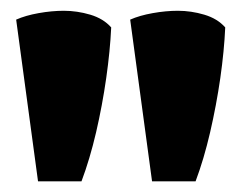

<svg xmlns="http://www.w3.org/2000/svg" viewBox="-20 -799 469 360"><path d="M51.3 -459 10.3 -762.2Q27.8 -770 52.5 -774.4Q77.1 -778.8 99.6 -778.8Q124.5 -778.8 149.2 -771.5Q173.8 -764.2 188.5 -747.6Q186.5 -704.1 179.2 -652.8Q171.9 -601.6 160.2 -551Q148.4 -500.5 132.8 -459ZM265.1 -459 224.1 -762.2Q241.7 -770 266.4 -774.4Q291 -778.8 313.5 -778.8Q338.4 -778.8 363 -771.5Q387.7 -764.2 402.3 -747.6Q400.4 -704.1 393.1 -652.8Q385.7 -601.6 374 -551Q362.3 -500.5 346.7 -459Z"/></svg>

Font: Fruktur
Style: Italic
Weight: 400
Italic angle: -8°
Designer: Viktoriya Grabowska, Eben Sorkin
Foundry: Viktoriya Grabowska
Version: Version 1.008; ttfautohint (v1.8.4.7-5d5b)